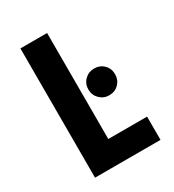

<svg xmlns="http://www.w3.org/2000/svg" viewBox="-156 -715 728 804"><g transform="rotate(-30 208.5 -312.5)"><path d="M66.7 0V-625H195.8V-112.5H383.3V0ZM291.5 -268.8Q264.6 -268.8 245.8 -287.6Q227.1 -306.4 227.1 -333.3Q227.1 -361.1 245.9 -379.5Q264.7 -397.9 291.6 -397.9Q319.4 -397.9 337.8 -379.5Q356.2 -361.1 356.2 -333.2Q356.2 -306.2 337.8 -287.5Q319.4 -268.8 291.5 -268.8Z"/></g></svg>

Font: Afacad Flux
Style: Regular
Weight: 400
Designer: Kristian Moeller
Foundry: Dicotype
Version: Version 1.100